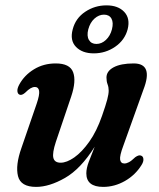

<svg xmlns="http://www.w3.org/2000/svg" viewBox="-20 -704 607 734"><path d="M519.5 -109Q527.5 -106 528.2 -95.8Q529 -85.5 521 -73Q497.5 -35 457.8 -12.2Q418 10.5 374.5 10.5Q310 10.5 310 -41.5Q310 -60.5 319.5 -85.8Q329 -111 342 -143Q288.5 -58 228.5 -23.8Q168.5 10.5 118 10.5Q59 10.5 48.8 -30.8Q38.5 -72 62 -138.5L120 -307Q132 -342 129.5 -356.8Q127 -371.5 113.5 -371.5Q105.5 -371.5 96.8 -366.5Q88 -361.5 75.5 -349Q62.5 -338 54 -342.5Q47.5 -345.5 46.5 -355.5Q45.5 -365.5 53.5 -380.5Q73 -416.5 109.8 -439Q146.5 -461.5 193 -461.5Q247 -461.5 259.5 -428Q272 -394.5 252.5 -336L193.5 -161.5Q179.5 -119 184 -100.5Q188.5 -82 212 -82Q235 -82 264 -102.2Q293 -122.5 321.2 -162.2Q349.5 -202 370 -261Q384.5 -302.5 390 -323.5Q395.5 -344.5 395.5 -357.5Q395.5 -370.5 391.2 -381.8Q387 -393 387 -407.5Q387 -432 414.5 -446.8Q442 -461.5 491 -461.5Q567.5 -461.5 528 -360.5L451.5 -147Q437 -108.5 439.2 -93.8Q441.5 -79 455.5 -79Q463.5 -79 473 -84Q482.5 -89 497 -103Q511 -113 519.5 -109ZM338.5 -500Q294.5 -500 270.5 -524.8Q246.5 -549.5 258 -592Q269 -634.5 305.8 -659Q342.5 -683.5 387 -683.5Q431.5 -683.5 455 -658.5Q478.5 -633.5 468 -592Q457 -550.5 420.2 -525.2Q383.5 -500 338.5 -500ZM377.5 -648Q358 -648 341.2 -633Q324.5 -618 317.5 -592Q311 -566.5 320 -551.2Q329 -536 348.5 -536Q368.5 -536 385 -551.5Q401.5 -567 408 -592Q414.5 -618 406 -633Q397.5 -648 377.5 -648Z"/></svg>

Font: Fraunces 72pt S050 SemiBold
Style: Italic
Weight: 600
Italic angle: -16°
Version: Version 1.000; ttfautohint (v1.8.3)